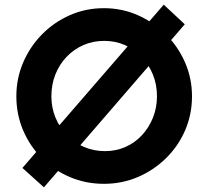

<svg xmlns="http://www.w3.org/2000/svg" viewBox="-20 -779 898 822"><path d="M771 -675 168 23 76 -60 681 -759ZM50 -367Q50 -443 79 -511Q108 -579 159.5 -631.5Q211 -684 279 -714Q347 -744 425 -744Q502 -744 570 -714Q638 -684 690.5 -631.5Q743 -579 772.5 -511Q802 -443 802 -367Q802 -289 772.5 -221Q743 -153 690.5 -101.5Q638 -50 570 -21Q502 8 425 8Q347 8 279 -21Q211 -50 159.5 -101.5Q108 -153 79 -221Q50 -289 50 -367ZM200 -367Q200 -318 217.5 -275.5Q235 -233 266.5 -200.5Q298 -168 339.5 -150Q381 -132 430 -132Q477 -132 517.5 -150Q558 -168 588 -200.5Q618 -233 635 -275.5Q652 -318 652 -367Q652 -417 634.5 -460Q617 -503 586.5 -535.5Q556 -568 515 -586Q474 -604 426 -604Q378 -604 337 -586Q296 -568 265 -535.5Q234 -503 217 -460Q200 -417 200 -367Z"/></svg>

Font: Josefin Sans Thin
Style: Bold
Weight: 700
Version: Version 2.000